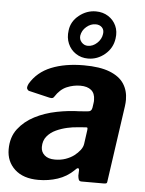

<svg xmlns="http://www.w3.org/2000/svg" viewBox="-56 -840 674 894"><g transform="rotate(5 281.5 -392.5)"><path d="M321 -49Q289 -18 246.5 -4Q204 10 157 10Q86 10 46.5 -26.5Q7 -63 7 -120Q7 -177 36.5 -215.5Q66 -254 112.5 -278Q159 -302 214.5 -313Q270 -324 321 -325L357 -328Q376 -328 379 -347L382 -368Q383 -372 383 -376.5Q383 -381 383 -384Q383 -414 365 -429Q347 -444 314 -444Q282 -444 251 -431Q220 -418 197 -382Q194 -377 189.5 -375.5Q185 -374 175 -376L78 -399Q72 -401 68.5 -408Q65 -415 73 -432Q106 -488 170 -514Q234 -540 322 -540Q397 -540 443 -522Q489 -504 510 -472Q531 -440 531 -397Q531 -390 530.5 -383Q530 -376 529 -368L479 -18Q478 -5 475 -2.5Q472 0 461 0H358Q348 0 345 -7Q342 -14 341 -26L342 -52Q340 -70 321 -49ZM364 -241Q365 -249 363.5 -251.5Q362 -254 354 -253L318 -250Q297 -249 270 -243Q243 -237 218 -225.5Q193 -214 176.5 -194Q160 -174 160 -144Q160 -121 177 -106Q194 -91 225 -91Q253 -91 275.5 -99Q298 -107 314 -119Q331 -132 342 -146.5Q353 -161 355 -176ZM458 -677Q452 -632 417 -602.5Q382 -573 338 -573Q306 -573 281 -589.5Q256 -606 244 -634Q232 -662 237 -696Q242 -738 277.5 -766.5Q313 -795 356 -795Q389 -795 414 -779Q439 -763 451 -736.5Q463 -710 458 -677ZM398 -693Q401 -712 390 -723.5Q379 -735 360 -735Q337 -735 317 -718Q297 -701 293 -676Q291 -658 303 -645Q315 -632 332 -632Q356 -632 375.5 -650.5Q395 -669 398 -693Z"/></g></svg>

Font: Libre Franklin
Style: Bold Italic
Weight: 700
Italic angle: -8°
Designer: Pablo Impallari, Rodrigo Fuenzalida, Nhung Nguyen
Foundry: Impallari Type
Version: Version 3.000